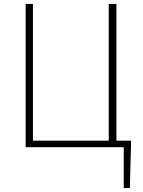

<svg xmlns="http://www.w3.org/2000/svg" viewBox="-20 -746 724 973"><path d="M570 -33H644V-13L638 207H607V0H110V-726H147V-33H531V-726H570Z"/></svg>

Font: Noto Sans Korean Thin
Style: Regular
Weight: 250
Designer: Ryoko NISHIZUKA  (kana & ideographs); Paul D. Hunt (Latin, Greek & Cyrillic); Wenlong ZHANG  (bopomofo); Sandoll Communi
Foundry: Adobe Systems Incorporated
Version: Version 1.0001;PS 1;hotconv 1.0.78;makeotf.lib2.5.61930